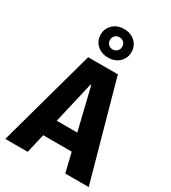

<svg xmlns="http://www.w3.org/2000/svg" viewBox="-224 -1060 1047 1174"><g transform="rotate(30 300.0 -473.0)"><path d="M5.5 0 194.5 -686H404L594.5 0H429L295.5 -549H291L163.5 0ZM133.5 -135.5V-253.5H460V-135.5ZM299.8 -744.5Q253 -744.5 222.2 -773Q191.5 -801.5 191.5 -844.5Q191.5 -888.5 222.2 -917Q253 -945.5 299.8 -945.5Q347.5 -945.5 378 -917Q408.5 -888.5 408.5 -844.5Q408.5 -801.5 378 -773Q347.5 -744.5 299.8 -744.5ZM300 -802Q318.5 -802 330.8 -814.3Q343 -826.6 343 -845.3Q343 -864 330.8 -875.8Q318.6 -887.5 300 -887.5Q281.5 -887.5 269.2 -875.6Q257 -863.7 257 -844.2Q257 -825.5 269.2 -813.8Q281.4 -802 300 -802Z"/></g></svg>

Font: Chivo Mono Medium
Style: Regular
Weight: 500
Monospace: yes
Designer: Hector Gatti
Foundry: Omnibus-Type
Version: Version 1.008